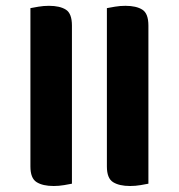

<svg xmlns="http://www.w3.org/2000/svg" viewBox="-20 -619 603 647"><path d="M222.4 -377.6V0Q213.4 1.8 196 4.8Q178.6 7.8 160.8 7.8Q124 7.8 103.3 -5.3Q82.5 -18.3 82.5 -57.9V-377.6ZM145 -599.4Q181.7 -599.4 202.1 -586.4Q222.4 -573.5 222.4 -532.9V-348.7H82.5V-591.6Q92.3 -593.6 109.8 -596.5Q127.3 -599.4 145 -599.4ZM480.1 -377.6V0Q471 1.8 453.7 4.8Q436.3 7.8 418.4 7.8Q381.7 7.8 360.9 -5.3Q340.2 -18.3 340.2 -57.9V-377.6ZM402.6 -599.4Q439.3 -599.4 459.7 -586.4Q480.1 -573.5 480.1 -532.9V-348.7H340.2V-591.6Q350 -593.6 367.5 -596.5Q385 -599.4 402.6 -599.4Z"/></svg>

Font: Baloo Paaji 2
Style: Regular
Weight: 400
Designer: Shuchita Grover, Noopur Datye and Ek Type
Foundry: Ek Type
Version: Version 1.700